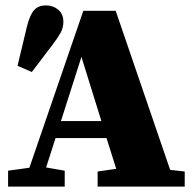

<svg xmlns="http://www.w3.org/2000/svg" viewBox="-20 -692 720 712"><path d="M10 0V-59L89 -70L289 -652H409L611 -62L665 -56V0H342V-56L411 -66L375 -180H186L151 -71L220 -59V0ZM206 -243H356L282 -481ZM45 -448 80 -594Q91 -638 107 -655Q123 -672 150 -672Q177 -672 196 -656Q215 -640 215 -611Q215 -589 204.5 -570Q194 -551 174 -525L98 -425Z"/></svg>

Font: Source Serif 4 Black
Style: Regular
Weight: 900
Designer: Frank Grießhammer
Foundry: Adobe
Version: Version 4.005;hotconv 1.1.0;makeotfexe 2.6.0